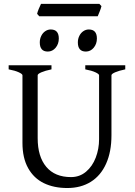

<svg xmlns="http://www.w3.org/2000/svg" viewBox="-20 -950 694 985"><path d="M551.8 -255.9Q551.8 -171.4 524.4 -110.4Q497.1 -49.3 446 -17.3Q395 14.6 325.2 14.6Q256.3 14.6 204.8 -10.5Q153.3 -35.6 124.3 -87.6Q95.2 -139.6 95.2 -216.8V-564Q95.2 -570.3 76.4 -579.1Q57.6 -587.9 24.4 -594.2V-615.2H244.1V-594.2Q211.4 -587.4 192.4 -579.1Q173.3 -570.8 173.3 -564V-241.2Q173.3 -146.5 217.5 -94Q261.7 -41.5 344.2 -41.5Q388.7 -41.5 421.4 -69.1Q454.1 -96.7 471.2 -141.4Q488.3 -186 488.3 -235.8V-564Q488.3 -570.3 469.5 -579.1Q450.7 -587.9 417.5 -594.2V-615.2H622.6V-594.2Q589.8 -587.4 570.8 -579.1Q551.8 -570.8 551.8 -564ZM184.1 -732.4Q184.1 -750.5 191.7 -765.9Q199.2 -781.2 212.2 -790Q225.1 -798.8 240.2 -798.8Q281.7 -798.8 281.7 -752.4Q281.7 -724.6 265.4 -705.1Q249 -685.5 225.1 -685.5Q184.1 -685.5 184.1 -732.4ZM379.4 -732.4Q379.4 -750.5 387 -765.9Q394.5 -781.2 407.5 -790Q420.4 -798.8 435.5 -798.8Q477.1 -798.8 477.1 -752.4Q477.1 -724.6 460.7 -705.1Q444.3 -685.5 420.4 -685.5Q379.4 -685.5 379.4 -732.4ZM181.2 -866.7 170.4 -878.9Q172.4 -888.7 178.5 -903.6Q184.6 -918.5 190.4 -930.2H489.7L500.5 -918.5Q498 -907.2 490.5 -888.9Q482.9 -870.6 481.4 -866.7Z"/></svg>

Font: David Libre
Style: Regular
Weight: 400
Version: Version 1.000